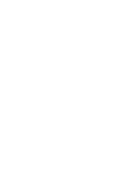

<svg xmlns="http://www.w3.org/2000/svg" viewBox="-20 -670 440 640"><path d="M300 -250Q300 -250 300 -250Q300 -250 300 -250Q300 -250 300 -250Q300 -250 300 -250Q300 -250 300 -250Q300 -250 300 -250Q300 -250 300 -250Q300 -250 300 -250Q300 -250 300 -250Q300 -250 300 -250Q300 -250 300 -250Q300 -250 300 -250ZM300 -150Q300 -150 300 -150Q300 -150 300 -150Q300 -150 300 -150Q300 -150 300 -150Q300 -150 300 -150Q300 -150 300 -150Q300 -150 300 -150Q300 -150 300 -150Q300 -150 300 -150Q300 -150 300 -150Q300 -150 300 -150Q300 -150 300 -150ZM200 -350Q200 -350 200 -350Q200 -350 200 -350Q200 -350 200 -350Q200 -350 200 -350Q200 -350 200 -350Q200 -350 200 -350Q200 -350 200 -350Q200 -350 200 -350Q200 -350 200 -350Q200 -350 200 -350Q200 -350 200 -350Q200 -350 200 -350ZM100 -250Q100 -250 100 -250Q100 -250 100 -250Q100 -250 100 -250Q100 -250 100 -250Q100 -250 100 -250Q100 -250 100 -250Q100 -250 100 -250Q100 -250 100 -250Q100 -250 100 -250Q100 -250 100 -250Q100 -250 100 -250Q100 -250 100 -250ZM100 -150Q100 -150 100 -150Q100 -150 100 -150Q100 -150 100 -150Q100 -150 100 -150Q100 -150 100 -150Q100 -150 100 -150Q100 -150 100 -150Q100 -150 100 -150Q100 -150 100 -150Q100 -150 100 -150Q100 -150 100 -150Q100 -150 100 -150ZM200 -50Q200 -50 200 -50Q200 -50 200 -50Q200 -50 200 -50Q200 -50 200 -50Q200 -50 200 -50Q200 -50 200 -50Q200 -50 200 -50Q200 -50 200 -50Q200 -50 200 -50Q200 -50 200 -50Q200 -50 200 -50Q200 -50 200 -50ZM300 -650Q300 -650 300 -650Q300 -650 300 -650Q300 -650 300 -650Q300 -650 300 -650Q300 -650 300 -650Q300 -650 300 -650Q300 -650 300 -650Q300 -650 300 -650Q300 -650 300 -650Q300 -650 300 -650Q300 -650 300 -650Q300 -650 300 -650ZM200 -550Q200 -550 200 -550Q200 -550 200 -550Q200 -550 200 -550Q200 -550 200 -550Q200 -550 200 -550Q200 -550 200 -550Q200 -550 200 -550Q200 -550 200 -550Q200 -550 200 -550Q200 -550 200 -550Q200 -550 200 -550Q200 -550 200 -550Z"/></svg>

Font: TINY 5x3
Style: Regular
Weight: 400
Designer: Jack Halten Fahnestock
Foundry: Velvetyne Type Foundry
Version: Version 1.002